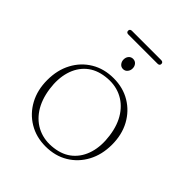

<svg xmlns="http://www.w3.org/2000/svg" viewBox="-197 -820 952 952"><g transform="rotate(45 279.0 -344.0)"><path d="M279 -468.5Q345 -468.5 396.2 -437.8Q447.5 -407 476.8 -353.2Q506 -299.5 506 -229.5Q506 -159.5 477 -105.5Q448 -51.5 397 -20.8Q346 10 278.5 10Q213 10 161.8 -20.8Q110.5 -51.5 81.2 -105.5Q52 -159.5 52 -229Q52 -299.5 80.8 -353.2Q109.5 -407 160.8 -437.8Q212 -468.5 279 -468.5ZM313 -14Q370 -21 407 -53.2Q444 -85.5 459.2 -136.8Q474.5 -188 465.5 -253Q456.5 -320 425.8 -365.5Q395 -411 348.5 -431.5Q302 -452 244.5 -444.5Q187.5 -437.5 150.5 -405.5Q113.5 -373.5 98.2 -322Q83 -270.5 92 -206Q101.5 -139 132 -93.5Q162.5 -48 209.2 -27.2Q256 -6.5 313 -14ZM279 -533Q265 -533 256.2 -543.8Q247.5 -554.5 247.5 -569Q247.5 -584 256.2 -594.2Q265 -604.5 279 -604.5Q293.5 -604.5 302.2 -594.2Q311 -584 311 -569Q311 -554.5 302.2 -543.8Q293.5 -533 279 -533ZM162.5 -686Q162.5 -692 166.2 -695.2Q170 -698.5 176.5 -698.5H381.5Q388.5 -698.5 392.2 -695.2Q396 -692 396 -685.5Q396 -679.5 392.2 -676.2Q388.5 -673 381.5 -673H176.5Q170 -673 166.2 -676.2Q162.5 -679.5 162.5 -686Z"/></g></svg>

Font: Fraunces Thin
Style: Regular
Weight: 250
Version: Version 1.000;[b76b70a41]